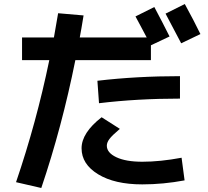

<svg xmlns="http://www.w3.org/2000/svg" viewBox="-20 -870 1040 958"><path d="M980 -700 884 -654Q830 -758 806 -802L902 -850Q948 -766 980 -700ZM466 -467Q661 -490 878 -490V-378Q665 -378 474 -355ZM886 -83 901 30Q794 50 690 50Q552 50 469.5 -0.5Q387 -51 387 -130Q387 -207 487 -285L578 -227Q539 -194 526 -176.5Q513 -159 513 -143Q513 -108 560.5 -85.5Q608 -63 690 -63Q779 -63 886 -83ZM90 -570V-683H249Q263 -763 270 -804L397 -793Q385 -719 378 -683H712Q702 -703 681.5 -740.5Q661 -778 656 -788L750 -835Q791 -758 826 -688L733 -644V-570H356Q289 -236 186 68L60 39Q162 -260 226 -570Z"/></svg>

Font: Mplus 1p Bold
Style: Bold
Weight: 700
Version: Version 1.061